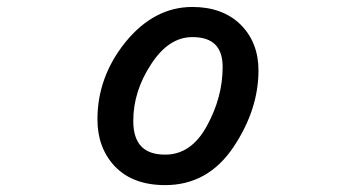

<svg xmlns="http://www.w3.org/2000/svg" viewBox="-20 -513 1040 560"><path d="M629.4 -317.4Q629.4 -361.3 607.7 -383.1Q585.9 -404.8 541 -404.8Q471.7 -404.8 420.4 -325.2Q368.7 -246.6 368.7 -160.2Q368.7 -109.4 393.1 -85Q416 -62 461.9 -62Q537.6 -62 583 -145Q629.4 -229 629.4 -317.4ZM264.2 -165Q264.2 -289.1 346.7 -391.1Q430.2 -492.7 541 -492.7Q628.9 -492.7 681.6 -441.4Q733.9 -389.2 733.9 -307.6Q733.9 -193.8 661.6 -85Q586.9 26.9 461.9 26.9Q366.7 26.9 314.5 -28.3Q264.2 -82 264.2 -165Z"/></svg>

Font: YuPearl-Medium
Style: Medium
Weight: 500
Designer: Max Yao
Foundry: Max-Everyday
Version: Version 1.011; ttfautohint (v1.8.3)